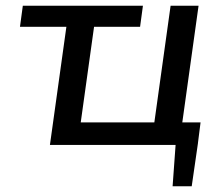

<svg xmlns="http://www.w3.org/2000/svg" viewBox="-20 -508 759 673"><path d="M510 0 578 -488H676L608 0ZM155 0 223 -488H320L252 0ZM245 0 256 -79H683L673 0ZM585 145 596 -7H674L652 145ZM50 -414 60 -488H481L471 -414Z"/></svg>

Font: Exo 2 Medium
Style: Italic
Weight: 500
Italic angle: -8°
Designer: Natanael Gama
Foundry: Natanael Gama
Version: Version 2.010